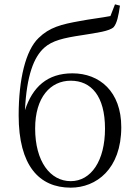

<svg xmlns="http://www.w3.org/2000/svg" viewBox="-20 -851 629 885"><path d="M306 -16C212 -16 142 -106 142 -259C142 -403 213 -479 306 -479C400 -479 464 -409 464 -258C464 -110 400 -16 306 -16ZM306 14C423 14 539 -71 539 -265C539 -429 439 -513 314 -513C198 -513 130 -450 95 -343C103 -504 136 -588 184 -631C221 -664 272 -676 359 -689C427 -700 484 -707 504 -726C519 -744 526 -777 533 -825L510 -831L489 -777C448 -769 394 -763 348 -754C263 -739 208 -725 158 -676C98 -619 66 -485 66 -319C66 -88 160 14 306 14Z"/></svg>

Font: Noto Serif CJK TC Light
Style: Regular
Weight: 300
Designer: Ryoko NISHIZUKA 西塚涼子 (kana & ideographs); Frank Grießhammer (Latin, Greek & Cyrillic); Wenlong ZHANG 张文龙 (bopomofo); San
Foundry: Adobe
Version: Version 2.001;hotconv 1.1.0;makeotfexe 2.6.0